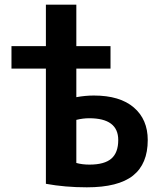

<svg xmlns="http://www.w3.org/2000/svg" viewBox="-20 -790 685 820"><path d="M306 -278V-94Q331 -87 362 -87Q426 -87 455.5 -112.5Q485 -138 485 -192Q485 -285 361 -285Q334 -285 306 -278ZM306 -375Q344 -382 381 -382Q492 -382 551.5 -331Q611 -280 611 -192Q611 -90 548 -40Q485 10 351 10Q258 10 176 -5V-497H29V-593H176V-770H306V-593H452V-497H306Z"/></svg>

Font: M PLUS 1p
Style: Bold
Weight: 700
Version: Version 1.062